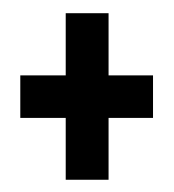

<svg xmlns="http://www.w3.org/2000/svg" viewBox="-20 -390 270 298"><path d="M82 -111V-207H11.5V-273H82V-369.5H148.5V-273H217.5V-207H148.5V-111Z"/></svg>

Font: Anybody Condensed Medium
Style: Regular
Weight: 500
Width: 3
Designer: Tyler Finck
Foundry: Etcetera Type Company
Version: Version 1.010; ttfautohint (v1.8.3) -l 8 -r 50 -G 200 -x 14 